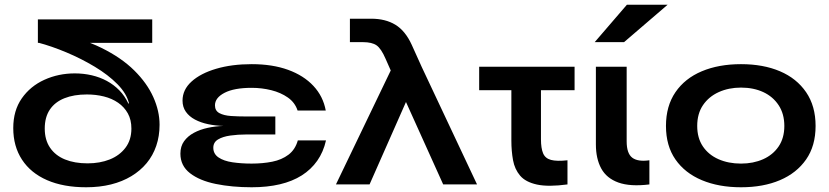

<svg xmlns="http://www.w3.org/2000/svg" viewBox="-20 -779 3501 811"><path d="M344 12Q248 12 179 -18Q110 -48 73 -104.5Q36 -161 36 -238Q36 -312 72 -363.5Q108 -415 167.5 -442Q227 -469 296 -469Q333 -469 367.5 -461Q402 -453 431.5 -437Q461 -421 484 -397.5Q507 -374 522 -342H525Q515 -384 476 -423.5Q437 -463 380.5 -497Q324 -531 261 -557.5Q198 -584 141 -599L211 -639Q325 -618 409 -576.5Q493 -535 547 -481.5Q601 -428 627.5 -369Q654 -310 654 -252Q654 -204 640 -163Q626 -122 599.5 -90Q573 -58 535 -35Q497 -12 449 0Q401 12 344 12ZM350 -89Q402 -89 443.5 -105.5Q485 -122 510 -155Q535 -188 535 -236Q535 -273 520 -300Q505 -327 479 -345Q453 -363 419 -371.5Q385 -380 347 -380Q292 -380 252 -364Q212 -348 190.5 -316Q169 -284 169 -236Q169 -188 191.5 -155Q214 -122 254.5 -105.5Q295 -89 350 -89ZM623 -697V-598H140V-697Z M1043 12Q960 12 891.5 -2Q823 -16 782.5 -47.5Q742 -79 742 -130Q742 -161 757.5 -182.5Q773 -204 799 -218Q825 -232 857.5 -239Q890 -246 924 -247Q890 -248 859 -254.5Q828 -261 803.5 -274Q779 -287 765 -307Q751 -327 751 -354Q751 -400 789 -434.5Q827 -469 893 -488.5Q959 -508 1043 -508Q1131 -508 1197 -484Q1263 -460 1304 -416Q1345 -372 1356 -312H1237Q1226 -346 1196 -367Q1166 -388 1126 -398Q1086 -408 1043 -408Q969 -408 928.5 -387Q888 -366 888 -334Q888 -311 907 -301Q926 -291 956 -289Q986 -287 1020 -287H1143V-211H1020Q985 -211 953 -206.5Q921 -202 901 -190Q881 -178 881 -155Q881 -129 903 -114Q925 -99 962 -93.5Q999 -88 1043 -88Q1090 -88 1130 -96Q1170 -104 1198.5 -125.5Q1227 -147 1238 -186H1357Q1346 -137 1320 -100Q1294 -63 1254.5 -38Q1215 -13 1162 -0.5Q1109 12 1043 12Z M1666 -412H1723L1541 0H1399L1638 -497H1761L1995 0H1852ZM1548 -700Q1608 -700 1650 -674.5Q1692 -649 1719 -590L1761 -497L1654 -428L1609 -530Q1590 -574 1570.5 -587.5Q1551 -601 1513 -601H1458V-700Z M2407 -497V-398H2004V-497ZM2265 -191Q2265 -153 2274 -131.5Q2283 -110 2307.5 -103.5Q2332 -97 2377 -102V0Q2296 11 2248 0.5Q2200 -10 2177 -37Q2154 -64 2147 -102.5Q2140 -141 2140 -185V-427H2265Z M2723 0Q2642 10 2592 -8Q2542 -26 2519.5 -67.5Q2497 -109 2497 -169V-497H2627V-182Q2627 -131 2650.5 -113Q2674 -95 2723 -102ZM2492 -601 2628 -759H2800L2616 -601Z M3110 12Q3016 12 2944.5 -18Q2873 -48 2833 -105.5Q2793 -163 2793 -247Q2793 -331 2833 -389.5Q2873 -448 2944.5 -478Q3016 -508 3110 -508Q3204 -508 3274.5 -478Q3345 -448 3385 -389.5Q3425 -331 3425 -247Q3425 -163 3385 -105.5Q3345 -48 3274.5 -18Q3204 12 3110 12ZM3110 -88Q3162 -88 3203.5 -106.5Q3245 -125 3269 -160.5Q3293 -196 3293 -247Q3293 -298 3269 -334.5Q3245 -371 3204 -390Q3163 -409 3110 -409Q3058 -409 3016 -390Q2974 -371 2949.5 -335Q2925 -299 2925 -247Q2925 -196 2949 -160.5Q2973 -125 3015 -106.5Q3057 -88 3110 -88Z"/></svg>

Font: Syne
Style: Bold
Weight: 700
Designer: Lucas Descroix
Foundry: Bonjour Monde
Version: Version 2.200